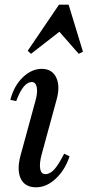

<svg xmlns="http://www.w3.org/2000/svg" viewBox="-20 -785 373 817"><path d="M134 12Q86 12 68.5 -24.5Q51 -61 67 -122L130 -353Q141 -391 136.5 -413.5Q132 -436 115 -436Q79 -436 49 -355L24 -360Q39 -419 76.5 -455.5Q114 -492 158 -492Q202 -492 219.5 -454.5Q237 -417 220 -358L157 -127Q147 -89 151 -66.5Q155 -44 173 -44Q193 -44 211 -64Q229 -84 253 -131L276 -120Q257 -62 217.5 -25Q178 12 134 12ZM112 -556 98 -569 231 -765H272L333 -565L315 -556L223 -661H247Z"/></svg>

Font: Platypi Light
Style: Italic
Weight: 300
Italic angle: -13°
Designer: David Sargent
Foundry: Bolt Cutter Type
Version: Version 1.200